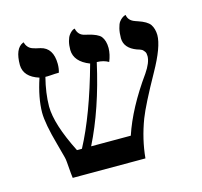

<svg xmlns="http://www.w3.org/2000/svg" viewBox="-86 -653 785 747"><g transform="rotate(-15 306.0 -279.5)"><path d="M580.1 -452.1Q580.1 -404.8 529.3 -314.5Q466.3 -201.7 446.8 -151.4Q418 -75.2 411.1 0H118.2Q116.7 -6.8 112.3 -64.5Q111.3 -77.6 108.9 -85.9Q103.5 -106.4 93.8 -142.1Q68.8 -231.4 68.8 -275.9Q69.3 -335.4 94.2 -410.2Q34.2 -429.2 33.2 -477.1Q33.2 -543.5 67.4 -558.1Q67.4 -558.1 69.8 -559.1Q76.7 -535.6 96.2 -528.3Q107.9 -523.9 127.9 -520Q176.3 -508.3 176.8 -443.8Q176.8 -424.3 171.9 -409.2Q156.7 -409.2 138.2 -407.7Q124.5 -406.7 117.2 -407.2Q101.6 -346.2 101.1 -292Q101.6 -219.7 162.1 -100.1H182.1Q245.6 -219.2 298.8 -412.1Q238.8 -435.5 237.8 -482.9Q237.8 -502.9 241.9 -518.1Q246.1 -533.2 251.5 -540.5Q256.8 -547.9 262.5 -552.5Q268.1 -557.1 272 -558.1L275.9 -559.1Q281.7 -531.7 307.1 -525.9Q309.1 -525.4 313 -524.4Q317.9 -523.4 319.8 -522.9Q357.9 -513.7 370.1 -499.5Q383.8 -481.9 383.8 -452.1Q383.3 -426.3 372.1 -398.9Q352.1 -410.6 325.2 -411.1Q285.2 -231.9 219.2 -100.1H378.9Q413.1 -203.1 496.1 -318.8Q521.5 -356 522 -381.8Q522 -387.7 521 -392.8Q520 -397.9 517.1 -401.4Q514.2 -404.8 512 -407.5Q509.8 -410.2 505.4 -412.1Q501 -414.1 499.5 -414.6Q498 -415 493.7 -416.5L488.8 -418Q440.4 -436 439.9 -476.1Q439.9 -498 444.1 -515.1Q448.2 -532.2 454.1 -540Q460 -547.9 466.6 -552.5Q473.1 -557.1 477.1 -558.1L481 -559.1Q484.4 -535.6 509.8 -526.9Q511.2 -526.4 513.7 -525.4Q519 -523.4 521 -522.9Q556.2 -511.2 567.9 -495.1Q579.6 -477.5 580.1 -452.1Z"/></g></svg>

Font: Linux Libertine Display O
Style: Regular
Weight: 400
Designer: Philipp H. Poll
Foundry: Philipp H. Poll
Version: Version 5.0.9